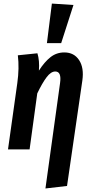

<svg xmlns="http://www.w3.org/2000/svg" viewBox="-20 -838 516 1077"><path d="M271 -817.9 392.1 -810.1 323.2 -596.2H243.2ZM234.9 219.2 316.9 -372.1Q326.2 -437 290 -437Q265.6 -437 241.2 -404.5Q216.8 -372.1 189 -314L146 0H24.9L77.1 -372.1Q88.9 -456.1 80.1 -527.8L189.9 -539.1Q202.6 -498 198.2 -441.9Q229.5 -490.7 263.2 -517.3Q296.9 -543.9 340.8 -543.9Q395.5 -543.9 423.8 -500.7Q452.1 -457.5 441.9 -386.2L356 205.1Z"/></svg>

Font: Fira Sans Compressed Medium
Style: Italic
Weight: 500
Width: 3
Italic angle: -8°
Designer: Carrois Corporate & Edenspiekermann AG
Foundry: Carrois Corporate GbR & Edenspiekermann AG
Version: Version 4.203;PS 004.203;hotconv 1.0.88;makeotf.lib2.5.64775